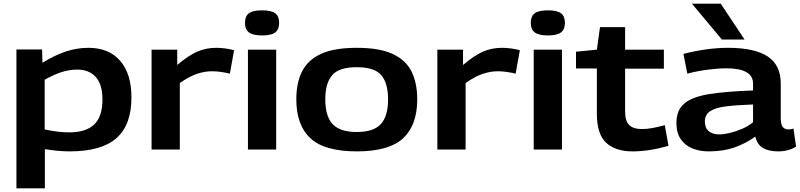

<svg xmlns="http://www.w3.org/2000/svg" viewBox="-20 -810 4335 1040"><path d="M69 210V-542H208L210 -470Q278 -512 338 -531.5Q398 -551 459 -551Q570 -551 631 -480.5Q692 -410 692 -282Q692 -133 610.5 -61.5Q529 10 358 10Q297 10 223 -2V210ZM354 -93Q445 -93 490 -135.5Q535 -178 535 -271Q535 -352 499 -392.5Q463 -433 398 -433Q357 -433 315 -420Q273 -407 222 -378V-109Q294 -93 354 -93Z M940 -541V-458Q1000 -509 1047.5 -530Q1095 -551 1151 -551Q1176 -551 1201 -547.5Q1226 -544 1248 -538L1225 -411Q1201 -417 1176 -420.5Q1151 -424 1128 -424Q1088 -424 1045.5 -409.5Q1003 -395 954 -360V0H801V-541Z M1400 -618Q1350 -618 1328.5 -634.5Q1307 -651 1307 -686Q1307 -722 1328 -738Q1349 -754 1400 -754Q1450 -754 1471 -738Q1492 -722 1492 -686Q1492 -651 1471 -634.5Q1450 -618 1400 -618ZM1323 0V-541H1476V0Z M1585 -272Q1585 -361 1616 -423Q1647 -485 1718.5 -518Q1790 -551 1913 -551Q2035 -551 2106.5 -518Q2178 -485 2209 -423Q2240 -361 2240 -272Q2240 -132 2163.5 -61Q2087 10 1913 10Q1738 10 1661.5 -61Q1585 -132 1585 -272ZM1742 -272Q1742 -180 1782 -137.5Q1822 -95 1912 -95Q2003 -95 2042.5 -137.5Q2082 -180 2082 -272Q2082 -359 2045.5 -402.5Q2009 -446 1912 -446Q1816 -446 1779 -402.5Q1742 -359 1742 -272Z M2488 -541V-458Q2548 -509 2595.5 -530Q2643 -551 2699 -551Q2724 -551 2749 -547.5Q2774 -544 2796 -538L2773 -411Q2749 -417 2724 -420.5Q2699 -424 2676 -424Q2636 -424 2593.5 -409.5Q2551 -395 2502 -360V0H2349V-541Z M2948 -618Q2898 -618 2876.5 -634.5Q2855 -651 2855 -686Q2855 -722 2876 -738Q2897 -754 2948 -754Q2998 -754 3019 -738Q3040 -722 3040 -686Q3040 -651 3019 -634.5Q2998 -618 2948 -618ZM2871 0V-541H3024V0Z M3406 10Q3314 10 3263.5 -36.5Q3213 -83 3213 -195V-439H3100V-530L3213 -541L3230 -663H3366V-541H3576V-438H3366V-205Q3366 -155 3388 -133Q3410 -111 3457 -111Q3487 -111 3517 -117Q3547 -123 3581 -132L3601 -20Q3496 10 3406 10Z M3644 -144Q3644 -214 3687.5 -250Q3731 -286 3822.5 -300.5Q3914 -315 4059 -320V-357Q4059 -440 3914 -440Q3870 -440 3812.5 -432.5Q3755 -425 3703 -411L3682 -518Q3739 -533 3801.5 -542Q3864 -551 3923 -551Q4068 -551 4138.5 -504Q4209 -457 4209 -359V-173Q4209 -135 4220 -122Q4231 -109 4250 -109Q4256 -109 4263.5 -110Q4271 -111 4278 -114L4292 -16Q4251 10 4195 10Q4147 10 4115 -7Q4083 -24 4071 -70Q4020 -33 3959 -11.5Q3898 10 3819 10Q3770 10 3730.5 -6Q3691 -22 3667.5 -56Q3644 -90 3644 -144ZM3798 -152Q3798 -117 3819 -99.5Q3840 -82 3876 -82Q3901 -82 3934 -90Q3967 -98 4000.5 -112.5Q4034 -127 4059 -148V-244Q3972 -241 3914 -234Q3856 -227 3827 -208Q3798 -189 3798 -152ZM3890 -596 3728 -790H3884L4013 -596Z"/></svg>

Font: Georama Extended SemiBold
Style: Regular
Weight: 600
Width: 7
Designer: Jean-Baptiste Levee
Foundry: Production Type
Version: Version 1.000